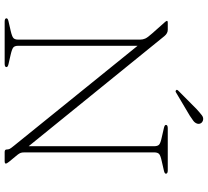

<svg xmlns="http://www.w3.org/2000/svg" viewBox="-54 -838 892 824"><g transform="rotate(90 392.0 -426.0)"><path d="M268 -8Q268 0 253.5 0H73Q58.5 0 58.5 -8Q58.5 -13.5 71.5 -16.5L113 -26Q136.5 -31.5 143.2 -37.5Q150 -43.5 150 -58.5V-581Q150 -593 145.5 -603.2Q141 -613.5 123.5 -633L76 -686.5Q69.5 -693.5 69.5 -696.5Q69.5 -700 77 -700H108Q123 -700 135 -685.5L607.5 -103V-641.5Q607.5 -656.5 600.8 -662.8Q594 -669 570.5 -674L529 -683.5Q516 -686.5 516 -692Q516 -700 530.5 -700H711Q725.5 -700 725.5 -692Q725.5 -686.5 712.5 -683.5L671 -674Q647.5 -669 640.8 -662.8Q634 -656.5 634 -641.5V-84.5Q634 -73.5 636.5 -67.8Q639 -62 644 -55.5L674.5 -18.5Q682 -9 682 -5Q682 0 671.5 0H632.5Q621.5 0 621.5 -9Q621.5 -16 619.2 -21Q617 -26 605.5 -40L176.5 -570.5V-58.5Q176.5 -43.5 183.2 -37.5Q190 -31.5 213.5 -26L255 -16.5Q268 -13.5 268 -8ZM448.5 -824Q464.5 -838.5 475 -846.5Q485.5 -854.5 497 -851Q506 -848 509.5 -840.8Q513 -833.5 510.5 -826Q507.5 -816.5 498.2 -809.5Q489 -802.5 476.5 -794.5L377 -735.5Q371.5 -731.5 367 -736Q363 -739 370 -746Z"/></g></svg>

Font: Fraunces 9pt S000 Thin
Style: Regular
Weight: 100
Version: Version 1.000; ttfautohint (v1.8.3)